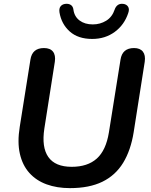

<svg xmlns="http://www.w3.org/2000/svg" viewBox="-20 -961 778 991"><path d="M341 10Q274 10 220.5 -9.5Q167 -29 131.5 -68.5Q96 -108 82.5 -167.5Q69 -227 82 -307L137 -653Q146 -713 207 -713Q239 -713 253.5 -694.5Q268 -676 263 -642L209 -298Q194 -201 229.5 -150.5Q265 -100 350 -100Q432 -100 479.5 -142.5Q527 -185 542 -277L602 -653Q611 -713 672 -713Q703 -713 717.5 -694.5Q732 -676 727 -642L670 -279Q655 -185 615.5 -120.5Q576 -56 508.5 -23Q441 10 341 10ZM456 -760Q383 -760 340 -798.5Q297 -837 287 -897Q284 -917 292.5 -928Q301 -939 317 -941Q334 -943 345.5 -935.5Q357 -928 359 -911Q364 -875 391 -855Q418 -835 459 -835Q497 -835 528 -854Q559 -873 572 -912Q577 -927 588 -935Q599 -943 616 -941Q633 -939 641 -926.5Q649 -914 642 -894Q622 -833 572.5 -796.5Q523 -760 456 -760Z"/></svg>

Font: Nunito Variable Extra Light
Style: Italic
Weight: 200
Italic angle: -9°
Designer: Vernon Adams
Foundry: Vernon Adams
Version: Version 3.602